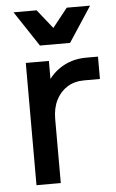

<svg xmlns="http://www.w3.org/2000/svg" viewBox="-52 -750 475 787"><g transform="rotate(-5 185.5 -357.0)"><path d="M66 0V-503H161V-368L134 -377Q154 -435 202.5 -469Q251 -503 314 -503H363V-411H298Q258 -411 228.5 -392.5Q199 -374 182.5 -341Q166 -308 166 -263V0ZM34 -714H129L191 -636L253 -714H349L254 -569H130Z"/></g></svg>

Font: Fustat SemiBold
Style: Regular
Weight: 600
Designer: Mohamed Gaber, Khaled Hosny, Laura Garcia Mut
Foundry: Kief Type Foundry, Alif Type Foundry, Hard Type Foundry
Version: Version 1.007